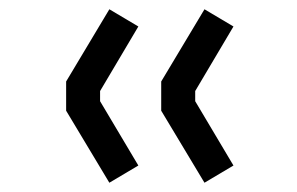

<svg xmlns="http://www.w3.org/2000/svg" viewBox="-20 -436 640 414"><path d="M420.9 -42 327.6 -197.3V-260.3L420.9 -416L483.4 -378.9L400.9 -239.7V-217.8L483.4 -79.1ZM215.8 -42 122.6 -197.3V-260.3L215.8 -416L278.3 -378.9L195.8 -239.7V-217.8L278.3 -79.1Z"/></svg>

Font: Anka/Coder
Style: Regular
Weight: 400
Monospace: yes
Version: Version 001.100